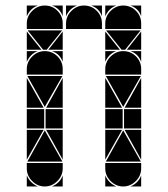

<svg xmlns="http://www.w3.org/2000/svg" viewBox="-20 -677 608 695"><path d="M142 -492Q169 -492 188 -473Q207 -454 207 -427V-407H77V-427Q77 -453 96.5 -472.5Q116 -492 142 -492ZM142 -657Q169 -657 188 -638Q207 -619 207 -592V-572H77V-592Q77 -618 96.5 -637.5Q116 -657 142 -657ZM426 -492Q453 -492 472 -473Q491 -454 491 -427V-407H361V-427Q361 -453 380.5 -472.5Q400 -492 426 -492ZM426 -657Q453 -657 472 -638Q491 -619 491 -592V-572H361V-592Q361 -618 380.5 -637.5Q400 -657 426 -657ZM426 -2Q400 -2 380.5 -21.5Q361 -41 361 -67V-87H491V-67Q491 -41 471.5 -21.5Q452 -2 426 -2ZM142 -2Q116 -2 96.5 -21.5Q77 -41 77 -67V-87H207V-67Q207 -41 187.5 -21.5Q168 -2 142 -2ZM363 -92 426 -205 490 -92ZM79 -92 142 -205 206 -92ZM206 -402 142 -290 79 -402ZM490 -402 426 -290 363 -402ZM205 -567 149 -497H136L80 -567ZM489 -567 433 -497H420L364 -567ZM424 -212H361V-282H424ZM140 -212H77V-282H140ZM491 -212H429V-282H491ZM207 -212H145V-282H207ZM77 -287V-395L138 -287ZM361 -287V-395L422 -287ZM361 -207H422L361 -99ZM77 -207H138L77 -99ZM207 -287H147L207 -395ZM491 -207V-99L431 -207ZM207 -207V-99L147 -207ZM491 -287H431L491 -395ZM361 -497V-563L414 -497ZM77 -497V-563L130 -497ZM207 -497H155L207 -563ZM491 -497H439L491 -563ZM77 -42Q89 -14 117 -2H77ZM361 -42Q373 -14 401 -2H361ZM361 -492H401Q387 -487 377 -477Q367 -467 361 -453ZM361 -657H401Q387 -652 377 -642Q367 -632 361 -618ZM77 -492H117Q103 -487 93 -477Q83 -467 77 -453ZM168 -2Q182 -8 192 -18Q202 -28 207 -42V-2ZM77 -657H117Q103 -652 93 -642Q83 -632 77 -618ZM452 -2Q466 -8 476 -18Q486 -28 491 -42V-2ZM491 -492V-453Q481 -482 452 -492ZM491 -657V-618Q481 -647 452 -657ZM207 -492V-453Q197 -482 168 -492ZM207 -657V-618Q197 -647 168 -657ZM284 -657Q311 -657 330 -638Q349 -619 349 -592V-572H219V-592Q219 -618 238.5 -637.5Q258 -657 284 -657ZM219 -657H259Q245 -652 235 -642Q225 -632 219 -618ZM349 -657V-618Q339 -647 310 -657Z"/></svg>

Font: CAT DyFa
Style: Regular
Weight: 400
Designer: Peter Wiegel
Foundry: Peter Wiegel
Version: Version 1.001; ttfautohint (v1.3)